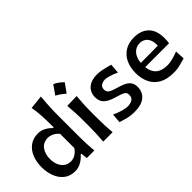

<svg xmlns="http://www.w3.org/2000/svg" viewBox="-28 -1416 2039 2039"><g transform="rotate(-45 991.5 -397.0)"><path d="M271.5 13.2Q196.3 13.2 146.5 -26.4Q96.7 -65.9 72 -130.6Q47.4 -195.3 47.4 -270.5Q47.4 -350.6 73.5 -414.3Q99.6 -478 150.1 -515.1Q200.7 -552.2 273.4 -552.2Q320.3 -552.2 359.4 -530.8Q398.4 -509.3 426.8 -479H437.5V-534.2Q437.5 -601.1 433.3 -664.6Q429.2 -728 418 -790.5L572.8 -806.6Q566.9 -741.7 563.2 -674.3Q559.6 -606.9 559.6 -534.2V-235.4Q559.6 -168.5 561.8 -113.5Q564 -58.6 569.3 0H456.1L448.2 -73.2H438.5Q360.4 13.2 271.5 13.2ZM313.5 -92.8Q387.2 -95.2 437.5 -168V-382.3Q411.6 -413.1 378.9 -429Q346.2 -444.8 314.9 -445.3Q242.7 -442.9 207.3 -392.3Q171.9 -341.8 171.9 -269.5Q171.9 -223.6 186.8 -183.8Q201.7 -144 233.2 -119.1Q264.6 -94.2 313.5 -92.8Z M758.8 -806.6Q784.6 -796.4 809.9 -778.1Q835.1 -759.9 859.8 -734.6Q842.6 -709.9 824.6 -684.9Q806.6 -660 787.8 -634.2Q742.7 -675.5 687.9 -705.1Q706.2 -730.9 723.7 -755.8Q741.1 -780.8 758.8 -806.6ZM702.6 0Q707.5 -58.6 710 -113.5Q712.4 -168.5 712.4 -235.4V-289.1Q712.4 -364.7 709.5 -422.1Q706.5 -479.5 701.2 -538.1L845.2 -542Q839.8 -482.4 836.9 -424.3Q834 -366.2 834 -289.1V-235.4Q834 -168.5 836.4 -113.5Q838.9 -58.6 844.2 0Z M1163.1 13.2Q1101.1 13.2 1052.5 0Q1003.9 -13.2 971.2 -23.9L980 -129.4Q1024.4 -107.9 1071.5 -93.8Q1118.7 -79.6 1155.8 -79.6Q1193.8 -81.1 1221.9 -96.9Q1250 -112.8 1250 -158.7Q1250 -190.9 1221.9 -206.3Q1193.8 -221.7 1122.1 -241.7Q1054.2 -260.7 1014.2 -294.9Q974.1 -329.1 974.1 -394Q974.1 -465.3 1022.7 -508.5Q1071.3 -551.8 1159.2 -551.8Q1189.5 -551.8 1223.4 -545.7Q1257.3 -539.6 1288.6 -531.5Q1319.8 -523.4 1340.8 -517.1L1332 -407.7Q1282.7 -431.2 1242.2 -442.6Q1201.7 -454.1 1181.6 -454.1Q1165 -453.1 1145.8 -447.8Q1126.5 -442.4 1112.8 -427.5Q1099.1 -412.6 1099.1 -383.8Q1099.1 -352.5 1122.1 -335.2Q1145 -317.9 1202.6 -302.2Q1258.8 -286.6 1296.6 -268.6Q1334.5 -250.5 1353.8 -222.9Q1373 -195.3 1373 -150.9Q1373 -105 1351.3 -67.6Q1329.6 -30.3 1283.4 -8.5Q1237.3 13.2 1163.1 13.2Z M1749.5 13.2Q1649.4 13.2 1585.4 -23.4Q1521.5 -60.1 1491 -124.3Q1460.4 -188.5 1460.4 -271.5Q1460.4 -353.5 1490 -416.7Q1519.5 -480 1576.4 -516.1Q1633.3 -552.2 1714.8 -552.2Q1820.8 -552.2 1880.9 -492.9Q1940.9 -433.6 1940.9 -317.4Q1940.9 -295.9 1939.7 -278.6Q1938.5 -261.2 1936 -244.1H1577.6Q1583.5 -171.9 1628.7 -130.9Q1673.8 -89.8 1763.7 -89.8Q1794.4 -89.8 1839.6 -101.3Q1884.8 -112.8 1926.3 -129.9L1931.6 -21.5Q1898.9 -12.2 1852.5 0.5Q1806.2 13.2 1749.5 13.2ZM1833 -310.5Q1836.4 -384.8 1805.7 -424.6Q1774.9 -464.4 1716.3 -466.8Q1655.3 -464.4 1618.4 -421.9Q1581.5 -379.4 1577.1 -308.1Z"/></g></svg>

Font: Pinar DS1 SemiBold
Style: Regular
Weight: 600
Designer: Amin Abedi
Version: Version 3.000